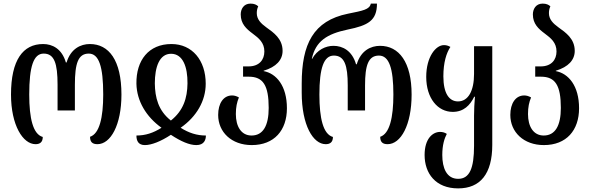

<svg xmlns="http://www.w3.org/2000/svg" viewBox="-20 -792 3270 1064"><path d="M177 7C201 7 217 -4 217 -33C163 -48 142 -136 142 -268C142 -424 166 -495 222 -495C281 -495 299 -441 299 -322V-180H395V-322C395 -441 413 -495 472 -495C528 -495 552 -424 552 -268C552 -140 531 -51 479 -34C479 -6 491 7 520 7C593 7 653 -99 653 -268C653 -459 583 -548 478 -548C427 -548 372 -522 349 -446H345C323 -522 270 -548 219 -548C107 -548 41 -459 41 -268C41 -98 107 7 177 7Z M783 12C819 12 871 -8 927 -45C983 -8 1030 12 1068 12C1111 12 1121 -17 1121 -41C1071 -41 1027 -55 981 -84C1069 -145 1120 -233 1120 -328C1120 -458 1045 -548 930 -548C804 -548 734 -458 736 -328C738 -232 790 -145 875 -84C829 -55 786 -41 736 -41C736 -11 747 12 783 12ZM927 -124C857 -179 839 -252 838 -330C838 -420 863 -494 928 -494C994 -494 1020 -420 1019 -330C1018 -248 996 -179 927 -124Z M1375 12C1500 12 1570 -70 1570 -192C1570 -317 1511 -385 1441 -398V-400C1511 -421 1546 -460 1546 -510C1546 -577 1497 -611 1455 -641C1426 -662 1403 -685 1403 -719C1403 -732 1405 -744 1411 -757C1401 -766 1389 -772 1368 -772C1330 -772 1314 -741 1314 -712C1314 -660 1345 -632 1380 -606C1415 -580 1445 -555 1445 -507C1445 -461 1417 -424 1357 -424H1327V-367H1359C1438 -367 1469 -319 1469 -194C1469 -96 1438 -41 1374 -41C1317 -41 1287 -91 1287 -160C1287 -198 1293 -226 1304 -252C1290 -260 1278 -263 1266 -263C1218 -263 1189 -219 1189 -155C1189 -60 1263 12 1375 12Z M1785 7C1809 7 1825 -4 1825 -33C1771 -48 1750 -136 1750 -268C1750 -414 1774 -484 1830 -484C1889 -484 1907 -430 1907 -319V-180H2003V-319C2003 -430 2021 -484 2080 -484C2136 -484 2160 -414 2160 -268C2160 -140 2139 -51 2087 -34C2087 -6 2099 7 2128 7C2201 7 2261 -99 2261 -268C2261 -448 2191 -538 2086 -538C2035 -538 1980 -512 1957 -436H1953C1931 -512 1878 -538 1828 -538C1785 -538 1737 -516 1710 -466H1708C1729 -564 1792 -604 1906 -628C2020 -651 2069 -678 2069 -772H2035C2028 -739 1992 -733 1908 -716C1716 -677 1652 -547 1652 -329V-279C1652 -98 1715 7 1785 7Z M2519 252C2642 252 2708 171 2708 11V-536H2607V-382C2607 -289 2575 -230 2518 -230C2470 -230 2437 -273 2437 -369C2437 -446 2454 -499 2476 -532C2463 -539 2454 -542 2440 -542C2395 -542 2342 -477 2342 -366C2342 -247 2406 -172 2489 -172C2550 -172 2585 -209 2608 -256H2612C2609 -221 2607 -186 2607 -151V16C2607 141 2582 199 2519 199C2455 199 2431 139 2431 67C2431 11 2443 -25 2456 -50C2446 -57 2433 -61 2419 -61C2378 -61 2333 -24 2333 67C2333 169 2394 252 2519 252Z M2994 12C3119 12 3189 -70 3189 -192C3189 -317 3130 -385 3060 -398V-400C3130 -421 3165 -460 3165 -510C3165 -577 3116 -611 3074 -641C3045 -662 3022 -685 3022 -719C3022 -732 3024 -744 3030 -757C3020 -766 3008 -772 2987 -772C2949 -772 2933 -741 2933 -712C2933 -660 2964 -632 2999 -606C3034 -580 3064 -555 3064 -507C3064 -461 3036 -424 2976 -424H2946V-367H2978C3057 -367 3088 -319 3088 -194C3088 -96 3057 -41 2993 -41C2936 -41 2906 -91 2906 -160C2906 -198 2912 -226 2923 -252C2909 -260 2897 -263 2885 -263C2837 -263 2808 -219 2808 -155C2808 -60 2882 12 2994 12Z"/></svg>

Font: Noto Serif Georgian ExtraCondensed Medium
Style: Regular
Weight: 500
Width: 2
Designer: Monotype Design Team, Akaki Razmadze
Foundry: Google LLC
Version: Version 2.003